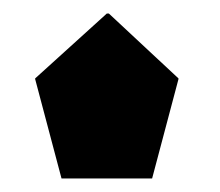

<svg xmlns="http://www.w3.org/2000/svg" viewBox="-20 -750 325 284"><path d="M71 -486 32 -633 130 -545 111 -487V-486ZM130 -545 32 -633V-634L138 -730H140ZM111 -486V-487L140 -730H141L244 -634V-633L205 -486Z"/></svg>

Font: Foldit
Style: Regular
Weight: 400
Version: Version 1.003